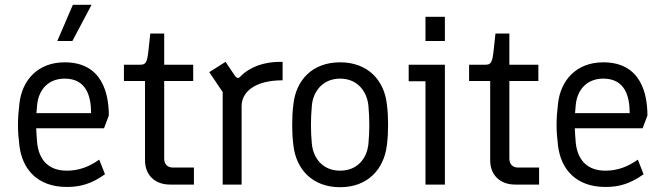

<svg xmlns="http://www.w3.org/2000/svg" viewBox="-20 -770 2764 801"><path d="M259 10C317 10 363 -4 418 -43L394 -104C353 -75 310 -58 259 -58C177 -58 142 -109 135 -174C133 -195 132 -216 131 -235H414L434 -288C434 -375 409 -510 250 -510C138 -510 72 -436 61 -338C57 -305 55 -277 55 -249C55 -221 57 -194 61 -162C73 -64 136 10 259 10ZM219 -599H282L362 -750H284ZM132 -298 135 -333C141 -393 179 -442 250 -442C340 -442 360 -369 360 -298Z M689 0H789V-71H701C679 -71 665 -85 665 -108V-432H786V-500H665V-630H607L600 -565C594 -507 588 -500 564 -500H497V-432H585V-101C585 -40 626 0 689 0Z M909 0H988V-327C988 -387 1044 -435 1159 -435V-512H1148C1080 -512 1022 -490 985 -453C976 -442 969 -442 960 -454L921 -512L853 -469L909 -386Z M1399 11C1515 11 1582 -65 1594 -164C1598 -195 1599 -222 1599 -249C1599 -276 1598 -304 1594 -335C1583 -435 1515 -510 1399 -510C1282 -510 1215 -435 1204 -335C1200 -304 1199 -275 1199 -248C1199 -222 1200 -195 1204 -164C1215 -65 1282 11 1399 11ZM1399 -58C1327 -58 1287 -109 1281 -170C1276 -223 1276 -274 1281 -329C1286 -389 1327 -442 1399 -442C1471 -442 1511 -389 1517 -329C1522 -273 1522 -223 1517 -170C1511 -109 1471 -58 1399 -58Z M1755 0H1836V-500H1685V-431H1755ZM1755 -599H1836V-700H1755Z M2129 0H2229V-71H2141C2119 -71 2105 -85 2105 -108V-432H2226V-500H2105V-630H2047L2040 -565C2034 -507 2028 -500 2004 -500H1937V-432H2025V-101C2025 -40 2066 0 2129 0Z M2506 10C2564 10 2610 -4 2665 -43L2641 -104C2600 -75 2557 -58 2506 -58C2424 -58 2389 -109 2382 -174C2380 -195 2379 -216 2378 -235H2661L2681 -288C2681 -375 2656 -510 2497 -510C2385 -510 2319 -436 2308 -338C2304 -305 2302 -277 2302 -249C2302 -221 2304 -194 2308 -162C2320 -64 2383 10 2506 10ZM2379 -298 2382 -333C2388 -393 2426 -442 2497 -442C2587 -442 2607 -369 2607 -298Z"/></svg>

Font: Finlandica
Style: Regular
Weight: 400
Designer: Niklas Ekholm, Juho Hiilivirta, Jaakko Suomalainen
Foundry: Helsinki Type Studio
Version: Version 2.000;Glyphs 3.2 (3202)